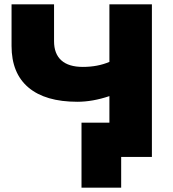

<svg xmlns="http://www.w3.org/2000/svg" viewBox="-20 -720 792 881"><path d="M677 -700V0H536V141H354V-157H482V-279Q405 -253 335 -253Q188 -253 110.5 -318.5Q33 -384 33 -509V-700H228V-531Q228 -473 261.5 -443Q295 -413 360 -413Q428 -413 482 -436V-700Z"/></svg>

Font: Montserrat Alternates ExtraBold
Style: Regular
Weight: 800
Designer: Julieta Ulanovsky
Foundry: Julieta Ulanovsky
Version: Version 7.200